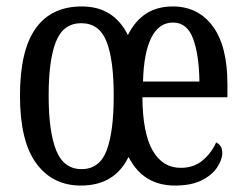

<svg xmlns="http://www.w3.org/2000/svg" viewBox="-20 -566 764 596"><path d="M231 10Q143 10 92.5 -59Q42 -128 42 -269Q42 -409 90.5 -477.5Q139 -546 234 -546Q333 -546 377 -457Q421 -546 516 -546Q595 -546 640.5 -484.5Q686 -423 686 -304V-264H422Q423 -152 454 -98.5Q485 -45 541 -45Q582 -45 609.5 -68.5Q637 -92 651 -124Q659 -120 664.5 -112.5Q670 -105 670 -91Q670 -71 654.5 -47Q639 -23 606.5 -6.5Q574 10 523 10Q424 10 379 -79Q336 10 231 10ZM599 -313Q598 -395 579.5 -445.5Q561 -496 517 -496Q473 -496 449.5 -448.5Q426 -401 424 -313ZM233 -41Q289 -41 311 -99Q333 -157 333 -269Q333 -381 310.5 -437.5Q288 -494 232 -494Q177 -494 154 -437.5Q131 -381 131 -269Q131 -157 154.5 -99Q178 -41 233 -41Z"/></svg>

Font: Noto Serif Myanmar ExtraCondensed
Style: Regular
Weight: 400
Width: 2
Designer: Ben Mitchell and the Monotype Design Team
Foundry: Monotype Imaging Inc.
Version: Version 2.106; ttfautohint (v1.8.4.7-5d5b)